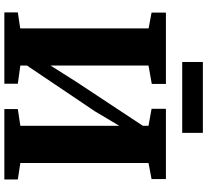

<svg xmlns="http://www.w3.org/2000/svg" viewBox="-55 -898 953 883"><g transform="rotate(90 421.5 -456.5)"><path d="M37 0V-62L110.5 -73V-663.5L38 -677V-743H366V-678L281.5 -663V-212.5L353.5 -326.5L558.5 -637V-663L480.5 -677V-743H803.5V-677L729.5 -663V-73.5L805.5 -62V0H481.5V-62L558.5 -73.5V-528.5L492.5 -417.5L281.5 -104V-73.5L365 -62V0ZM591 -913V-818H265V-913Z"/></g></svg>

Font: Merriweather 28pt Black
Style: Regular
Weight: 900
Version: Version 2.100